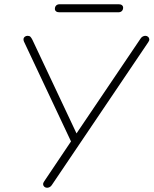

<svg xmlns="http://www.w3.org/2000/svg" viewBox="-20 -880 725 906"><path d="M189 -25 322 -223V-198L93 -684Q90 -691 91 -697Q92 -703 97.5 -707Q103 -711 110 -711Q119 -711 123.5 -706.5Q128 -702 133 -692L346 -240H334L644 -699Q648 -705 654 -708Q660 -711 666 -711Q673 -711 678.5 -706.5Q684 -702 684.5 -695Q685 -688 679 -680L224 -6Q220 0 214 3Q208 6 202 6Q195 6 189.5 1.5Q184 -3 183.5 -10Q183 -17 189 -25ZM239 -838Q239 -848 245 -854Q251 -860 262 -860H540Q550 -860 555.5 -855.5Q561 -851 561 -844Q561 -834 555 -828Q549 -822 538 -822H260Q250 -822 244.5 -826.5Q239 -831 239 -838Z"/></svg>

Font: SN Pro Thin
Style: Italic
Weight: 200
Italic angle: -9°
Designer: Tobias Whetton
Foundry: Supernotes
Version: Version 1.003;Glyphs 3.3 (3324)